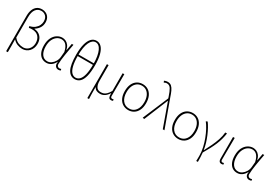

<svg xmlns="http://www.w3.org/2000/svg" viewBox="74 -2081 5109 3553"><g transform="rotate(30 2628.0 -304.5)"><path d="M100 198V-562Q100 -633 121.5 -688.5Q143 -744 186 -775.5Q229 -807 294 -807Q339 -807 378.5 -786.5Q418 -766 442 -726Q466 -686 466 -625Q466 -562 435 -512Q404 -462 348 -427V-422Q410 -416 452 -387.5Q494 -359 515.5 -313Q537 -267 537 -207Q537 -158 521 -117.5Q505 -77 477 -47.5Q449 -18 412 -2.5Q375 13 334 13Q280 13 227.5 -7.5Q175 -28 134 -75Q136 -5 136 61Q136 127 136 198ZM333 -20Q379 -20 416.5 -43Q454 -66 476.5 -108.5Q499 -151 499 -208Q499 -288 452.5 -340.5Q406 -393 311 -393Q296 -393 280 -391.5Q264 -390 248 -386L239 -419Q307 -434 348.5 -467.5Q390 -501 409.5 -543Q429 -585 429 -624Q429 -700 389 -737.5Q349 -775 296 -775Q223 -775 179.5 -718.5Q136 -662 136 -548Q136 -439 136 -332Q136 -225 136 -115Q180 -60 232 -40Q284 -20 333 -20Z M847 13Q790 13 746 -16Q702 -45 676.5 -103.5Q651 -162 651 -249Q651 -342 683 -407Q715 -472 767.5 -506Q820 -540 880 -540Q916 -540 951.5 -524Q987 -508 1015 -472Q1043 -436 1056 -376H1058L1085 -527H1120Q1109 -470 1098 -408.5Q1087 -347 1077.5 -287Q1068 -227 1062 -173.5Q1056 -120 1056 -79Q1056 -53 1071.5 -36.5Q1087 -20 1109 -20Q1119 -20 1129.5 -22.5Q1140 -25 1147 -28L1155 2Q1147 6 1135 9.5Q1123 13 1106 13Q1066 13 1041.5 -18Q1017 -49 1028 -109H1025Q958 13 847 13ZM850 -20Q894 -20 933.5 -47.5Q973 -75 1000 -121Q1027 -167 1031 -222L1040 -328Q1027 -387 1008 -422.5Q989 -458 966.5 -476.5Q944 -495 921.5 -501Q899 -507 879 -507Q830 -507 786.5 -477Q743 -447 716 -389.5Q689 -332 689 -249Q689 -145 731.5 -82.5Q774 -20 850 -20Z M1455 13Q1358 13 1306 -84Q1254 -181 1254 -400Q1254 -529 1277.5 -620Q1301 -711 1346 -759Q1391 -807 1455 -807Q1519 -807 1564 -759Q1609 -711 1632.5 -620Q1656 -529 1656 -400Q1656 -254 1632.5 -163Q1609 -72 1564 -29.5Q1519 13 1455 13ZM1455 -20Q1503 -20 1540 -58Q1577 -96 1597.5 -179.5Q1618 -263 1618 -400Q1618 -492 1606 -562Q1594 -632 1572.5 -679.5Q1551 -727 1521 -751Q1491 -775 1455 -775Q1419 -775 1389 -751Q1359 -727 1337 -679.5Q1315 -632 1303 -562Q1291 -492 1291 -400Q1291 -263 1312 -179.5Q1333 -96 1370 -58Q1407 -20 1455 -20ZM1275 -386V-419H1634V-386Z M1835 198V-527H1871V-192Q1871 -112 1899.5 -66Q1928 -20 1993 -20Q2022 -20 2050 -28Q2078 -36 2108 -63.5Q2138 -91 2171 -148V-527H2207Q2207 -448 2206.5 -370.5Q2206 -293 2205.5 -215.5Q2205 -138 2205 -59Q2205 -40 2214 -30Q2223 -20 2236 -20Q2244 -20 2250.5 -21.5Q2257 -23 2267 -26L2273 4Q2266 8 2256 10.5Q2246 13 2233 13Q2196 13 2183.5 -13.5Q2171 -40 2172 -101H2170Q2134 -42 2090 -14.5Q2046 13 1997 13Q1954 13 1921.5 -1Q1889 -15 1866 -58Q1866 -12 1866 21.5Q1866 55 1866.5 82.5Q1867 110 1868 137Q1869 164 1871 198Z M2598 13Q2533 13 2481 -19Q2429 -51 2399.5 -112.5Q2370 -174 2370 -262Q2370 -352 2399.5 -414Q2429 -476 2481 -508Q2533 -540 2598 -540Q2663 -540 2714.5 -508Q2766 -476 2795.5 -414Q2825 -352 2825 -262Q2825 -174 2795.5 -112.5Q2766 -51 2714.5 -19Q2663 13 2598 13ZM2598 -20Q2685 -20 2736 -86Q2787 -152 2787 -262Q2787 -335 2764 -390Q2741 -445 2698.5 -476Q2656 -507 2598 -507Q2540 -507 2497 -476Q2454 -445 2431 -390Q2408 -335 2408 -262Q2408 -152 2459 -86Q2510 -20 2598 -20Z M2940 7 2904 0 3135 -546 3126 -574Q3094 -672 3063 -723.5Q3032 -775 2977 -775Q2958 -775 2942.5 -769.5Q2927 -764 2916 -757L2902 -790Q2916 -797 2935.5 -802Q2955 -807 2980 -807Q3026 -807 3057 -779.5Q3088 -752 3112 -700Q3136 -648 3160 -574L3369 0H3333L3153 -502H3149Z M3667 13Q3602 13 3550 -19Q3498 -51 3468.5 -112.5Q3439 -174 3439 -262Q3439 -352 3468.5 -414Q3498 -476 3550 -508Q3602 -540 3667 -540Q3732 -540 3783.5 -508Q3835 -476 3864.5 -414Q3894 -352 3894 -262Q3894 -174 3864.5 -112.5Q3835 -51 3783.5 -19Q3732 13 3667 13ZM3667 -20Q3754 -20 3805 -86Q3856 -152 3856 -262Q3856 -335 3833 -390Q3810 -445 3767.5 -476Q3725 -507 3667 -507Q3609 -507 3566 -476Q3523 -445 3500 -390Q3477 -335 3477 -262Q3477 -152 3528 -86Q3579 -20 3667 -20Z M4162 198Q4163 172 4163.5 154Q4164 136 4164 118.5Q4164 101 4164 78Q4164 0 4144.5 -86Q4125 -172 4093.5 -255Q4062 -338 4024 -408.5Q3986 -479 3948 -526L3981 -540Q4011 -500 4042.5 -443Q4074 -386 4102 -319.5Q4130 -253 4151 -183.5Q4172 -114 4181 -48H4186Q4226 -124 4264 -203.5Q4302 -283 4329.5 -364.5Q4357 -446 4364 -527H4401Q4391 -460 4374.5 -398.5Q4358 -337 4332 -275Q4306 -213 4270.5 -145Q4235 -77 4188 2Q4193 47 4195 99Q4197 151 4197 198Z M4591 13Q4572 13 4558.5 5Q4545 -3 4537.5 -20.5Q4530 -38 4530 -66V-527H4566Q4566 -448 4565 -370.5Q4564 -293 4563.5 -215.5Q4563 -138 4563 -59Q4563 -40 4572 -30Q4581 -20 4594 -20Q4602 -20 4608.5 -21.5Q4615 -23 4625 -26L4632 4Q4625 8 4615 10.5Q4605 13 4591 13Z M4924 13Q4867 13 4823 -16Q4779 -45 4753.5 -103.5Q4728 -162 4728 -249Q4728 -342 4760 -407Q4792 -472 4844.5 -506Q4897 -540 4957 -540Q4993 -540 5028.5 -524Q5064 -508 5092 -472Q5120 -436 5133 -376H5135L5162 -527H5197Q5186 -470 5175 -408.5Q5164 -347 5154.5 -287Q5145 -227 5139 -173.5Q5133 -120 5133 -79Q5133 -53 5148.5 -36.5Q5164 -20 5186 -20Q5196 -20 5206.5 -22.5Q5217 -25 5224 -28L5232 2Q5224 6 5212 9.5Q5200 13 5183 13Q5143 13 5118.5 -18Q5094 -49 5105 -109H5102Q5035 13 4924 13ZM4927 -20Q4971 -20 5010.5 -47.5Q5050 -75 5077 -121Q5104 -167 5108 -222L5117 -328Q5104 -387 5085 -422.5Q5066 -458 5043.5 -476.5Q5021 -495 4998.5 -501Q4976 -507 4956 -507Q4907 -507 4863.5 -477Q4820 -447 4793 -389.5Q4766 -332 4766 -249Q4766 -145 4808.5 -82.5Q4851 -20 4927 -20Z"/></g></svg>

Font: Noto Sans KR Thin
Style: Regular
Weight: 100
Designer: Ryoko NISHIZUKA 西塚涼子 (kana, bopomofo & ideographs); Paul D. Hunt (Latin, Greek & Cyrillic); Sandoll Communications 산돌커뮤니
Foundry: Adobe
Version: Version 2.004-H2;hotconv 1.0.118;makeotfexe 2.5.65603